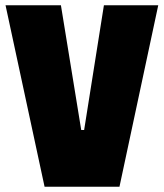

<svg xmlns="http://www.w3.org/2000/svg" viewBox="-20 -708 621 728"><path d="M149 0 1 -688H211L288 -215H299L374 -688H580L433 0Z"/></svg>

Font: Saira SemiCondensed Black
Style: Regular
Weight: 900
Width: 4
Designer: Hector Gatti with collaboration of the Omnibus-Type team
Foundry: Omnibus-Type
Version: Version 1.101